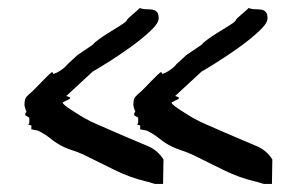

<svg xmlns="http://www.w3.org/2000/svg" viewBox="-20 -473 740 478"><path d="M329 -161Q327 -161 324 -162Q321 -163 321 -164Q324 -164 324 -169V-180L314 -186V-191L317 -195Q315 -199 313.5 -204.5Q312 -210 312 -212Q312 -226 316.5 -231.5Q321 -237 332 -246Q335 -249 342 -256Q349 -263 356.5 -271Q364 -279 371 -285.5Q378 -292 381 -294L384 -289Q392 -291 403 -298.5Q414 -306 419 -313L444 -336L481 -361Q486 -367 497 -375Q508 -383 520 -390.5Q532 -398 543.5 -405Q555 -412 563 -418L566 -421Q567 -424 571 -428Q575 -432 580.5 -436.5Q586 -441 591 -445.5Q596 -450 599 -453Q607 -450 615.5 -450Q624 -450 630.5 -449Q637 -448 641.5 -443.5Q646 -439 646 -427Q646 -415 624.5 -395Q603 -375 575 -355Q547 -335 520 -318Q493 -301 482 -295L416 -234L422 -232Q423 -231 425 -231V-227L407 -218Q407 -215 414 -209.5Q421 -204 430.5 -198Q440 -192 449.5 -186Q459 -180 465 -177Q473 -172 495 -162.5Q517 -153 542 -142Q567 -131 590 -121.5Q613 -112 622 -108Q645 -97 658 -76L657 -15H638Q636 -15 627 -18Q618 -21 616 -21Q574 -31 536 -50Q498 -69 459 -88Q446 -94 433.5 -98Q421 -102 410 -107Q393 -115 377.5 -127.5Q362 -140 345 -148L329 -151ZM58 -161Q56 -161 53 -162Q50 -163 50 -164Q53 -164 53 -169V-180L43 -186V-191L46 -195Q44 -199 42.5 -204.5Q41 -210 41 -212Q41 -226 45.5 -231.5Q50 -237 61 -246Q64 -249 71 -256Q78 -263 85.5 -271Q93 -279 100 -285.5Q107 -292 110 -294L113 -289Q121 -291 132 -298.5Q143 -306 148 -313L173 -336L210 -361Q215 -367 226 -375Q237 -383 249 -390.5Q261 -398 272.5 -405Q284 -412 292 -418L295 -421Q296 -424 300 -428Q304 -432 309.5 -436.5Q315 -441 320 -445.5Q325 -450 328 -453Q336 -450 344.5 -450Q353 -450 359.5 -449Q366 -448 370.5 -443.5Q375 -439 375 -427Q375 -415 353.5 -395Q332 -375 304 -355Q276 -335 249 -318Q222 -301 211 -295L145 -234L151 -232Q152 -231 154 -231V-227L136 -218Q136 -215 143 -209.5Q150 -204 159.5 -198Q169 -192 178.5 -186Q188 -180 194 -177Q202 -172 224 -162.5Q246 -153 271 -142Q296 -131 319 -121.5Q342 -112 351 -108Q374 -97 387 -76L386 -15H367Q365 -15 356 -18Q347 -21 345 -21Q303 -31 265 -50Q227 -69 188 -88Q175 -94 162.5 -98Q150 -102 139 -107Q122 -115 106.5 -127.5Q91 -140 74 -148L58 -151Z"/></svg>

Font: East Sea Dokdo Cyrillic
Style: Regular
Weight: 400
Version: Version 1.00 July 4, 2018, initial release